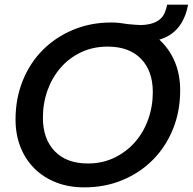

<svg xmlns="http://www.w3.org/2000/svg" viewBox="-20 -801 831 828"><path d="M757 -412Q757 -321 726 -244.5Q695 -168 639.5 -112Q584 -56 508.5 -24.5Q433 7 343 7Q276 7 221.5 -14.5Q167 -36 128 -75Q89 -114 68 -167.5Q47 -221 47 -286Q47 -376 78 -453Q109 -530 164.5 -585.5Q220 -641 295.5 -672.5Q371 -704 460 -704Q479 -704 496.5 -702Q514 -700 531 -697Q547 -695 566.5 -694Q586 -693 588 -693Q617 -694 637 -700.5Q657 -707 670 -718Q683 -729 690 -745Q697 -761 701 -781H791Q769 -660 667 -630Q710 -591 733.5 -535.5Q757 -480 757 -412ZM165 -293Q165 -202 216 -149Q267 -96 359 -96Q422 -96 473.5 -121Q525 -146 562 -188Q599 -230 619 -286Q639 -342 639 -404Q639 -495 588 -547.5Q537 -600 444 -600Q381 -600 329.5 -575.5Q278 -551 241.5 -509Q205 -467 185 -411.5Q165 -356 165 -293Z"/></svg>

Font: SVN-Poppins Medium
Style: Italic
Weight: 500
Italic angle: -10°
Designer: Ninad Kale (Devanagari), Jonny Pinhorn (Latin)
Foundry: Indian Type Foundry
Version: Version 3.002 2017; ttfautohint (v1.8.3)